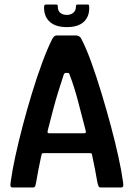

<svg xmlns="http://www.w3.org/2000/svg" viewBox="-20 -830 591 850"><path d="M36 0Q28 0 26.5 -6Q25 -12 28 -29Q34 -74 48 -138.5Q62 -203 81 -275Q100 -347 122 -419Q144 -491 167 -553Q190 -615 211 -657Q215 -664 219.5 -668.5Q224 -673 230 -673H321Q327 -671 332 -668Q337 -665 341 -656Q362 -616 384.5 -553.5Q407 -491 429 -418.5Q451 -346 470.5 -273.5Q490 -201 504 -137Q518 -73 524 -29Q527 -12 525.5 -6Q524 0 515 0H427Q420 0 417.5 -3.5Q415 -7 411 -23Q407 -48 400.5 -81Q394 -114 388 -142Q387 -149 385 -150.5Q383 -152 376 -152H175Q168 -152 166.5 -150.5Q165 -149 163 -142Q157 -114 150.5 -81Q144 -48 140 -23Q137 -7 134.5 -3.5Q132 0 125 0ZM199 -240H352Q358 -240 359.5 -242.5Q361 -245 359 -253Q343 -315 326 -380Q309 -445 288 -500Q286 -507 281 -507H270Q265 -507 262 -499Q252 -469 239 -427.5Q226 -386 214 -340Q202 -294 191 -251Q190 -246 191 -243Q192 -240 199 -240ZM276 -710Q228 -710 202 -732Q176 -754 175 -794Q175 -805 177 -807.5Q179 -810 186 -810H224Q231 -810 233.5 -809Q236 -808 236 -800Q236 -782 247 -773Q258 -764 276 -764Q293 -764 304.5 -773.5Q316 -783 316 -800Q316 -808 319 -809Q322 -810 325 -810H366Q372 -810 373.5 -808Q375 -806 375 -794Q375 -755 350 -732.5Q325 -710 276 -710Z"/></svg>

Font: Glory Thin SemiBold
Style: Regular
Weight: 600
Version: Version 1.011